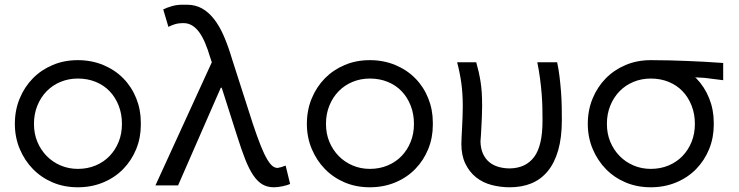

<svg xmlns="http://www.w3.org/2000/svg" viewBox="-20 -786 3133 814"><path d="M310 8Q252 8 203.5 -12.5Q155 -33 119.5 -69.5Q84 -106 63.5 -155Q43 -204 43 -261Q43 -319 63.5 -368.5Q84 -418 119.5 -454Q155 -490 203.5 -510.5Q252 -531 310 -531Q368 -531 417.5 -510.5Q467 -490 502.5 -454Q538 -418 557.5 -369.5Q577 -321 577 -267Q577 -264 577 -261Q577 -258 577 -256Q577 -202 557.5 -154Q538 -106 502.5 -69.5Q467 -33 417.5 -12.5Q368 8 310 8ZM310 -70Q351 -70 385.5 -84.5Q420 -99 444.5 -124.5Q469 -150 483 -184.5Q497 -219 497 -261Q497 -303 483 -338.5Q469 -374 444.5 -399.5Q420 -425 385.5 -439Q351 -453 310 -453Q271 -453 237 -439Q203 -425 178 -399.5Q153 -374 138.5 -338.5Q124 -303 124 -261Q124 -219 138.5 -184.5Q153 -150 178 -124.5Q203 -99 237 -84.5Q271 -70 310 -70Z M1141 8Q1114 8 1093 -4Q1072 -16 1054 -42.5Q1036 -69 1020 -109.5Q1004 -150 986 -207L920 -414H916L735 0H639L878 -522L871 -543Q861 -577 849.5 -604Q838 -631 824.5 -649.5Q811 -668 794.5 -678Q778 -688 758 -688Q736 -688 720.5 -683Q705 -678 694 -672L672 -746Q688 -754 709 -760Q730 -766 753 -766Q760 -766 767 -766Q769 -766 772 -766Q808 -766 836 -750.5Q864 -735 887.5 -705Q911 -675 929.5 -632Q948 -589 964 -535L1052 -261Q1071 -204 1085.5 -168Q1100 -132 1112.5 -111Q1125 -90 1135.5 -82Q1146 -74 1157 -74Q1164 -75 1172.5 -77.5Q1181 -80 1191 -84L1210 -6Q1199 -1 1178.5 3.5Q1158 8 1141 8Z M1548 8Q1490 8 1441.5 -12.5Q1393 -33 1357.5 -69.5Q1322 -106 1301.5 -155Q1281 -204 1281 -261Q1281 -319 1301.5 -368.5Q1322 -418 1357.5 -454Q1393 -490 1441.5 -510.5Q1490 -531 1548 -531Q1606 -531 1655.5 -510.5Q1705 -490 1740.5 -454Q1776 -418 1795.5 -369.5Q1815 -321 1815 -267Q1815 -264 1815 -261Q1815 -258 1815 -256Q1815 -202 1795.5 -154Q1776 -106 1740.5 -69.5Q1705 -33 1655.5 -12.5Q1606 8 1548 8ZM1548 -70Q1589 -70 1623.5 -84.5Q1658 -99 1682.5 -124.5Q1707 -150 1721 -184.5Q1735 -219 1735 -261Q1735 -303 1721 -338.5Q1707 -374 1682.5 -399.5Q1658 -425 1623.5 -439Q1589 -453 1548 -453Q1509 -453 1475 -439Q1441 -425 1416 -399.5Q1391 -374 1376.5 -338.5Q1362 -303 1362 -261Q1362 -219 1376.5 -184.5Q1391 -150 1416 -124.5Q1441 -99 1475 -84.5Q1509 -70 1548 -70Z M1936 -176Q1936 -188 1937 -206Q1938 -224 1939 -245Q1940 -266 1941 -289Q1942 -312 1942 -334Q1942 -391 1935.5 -436Q1929 -481 1918 -522H1999Q2005 -501 2009.5 -481Q2014 -461 2017.5 -439Q2021 -417 2022.5 -392Q2024 -367 2024 -336Q2024 -314 2023 -292Q2022 -270 2021 -250Q2020 -230 2019 -213.5Q2018 -197 2017 -186Q2018 -155 2028 -133.5Q2038 -112 2054.5 -98.5Q2071 -85 2093.5 -78.5Q2116 -72 2141 -72Q2209 -73 2244.5 -120.5Q2280 -168 2280 -273Q2280 -276 2280 -279Q2280 -300 2279.5 -328Q2279 -356 2276.5 -387.5Q2274 -419 2269.5 -453Q2265 -487 2258 -522H2342Q2348 -495 2352 -462.5Q2356 -430 2358.5 -397Q2361 -364 2361.5 -333Q2362 -302 2362 -277Q2362 -203 2346.5 -149Q2331 -95 2302 -60Q2273 -25 2232.5 -8.5Q2192 8 2141 8Q2101 8 2063.5 -2Q2026 -12 1998 -34.5Q1970 -57 1953 -92Q1936 -127 1936 -176Z M2739 8Q2681 8 2632.5 -12.5Q2584 -33 2548.5 -69.5Q2513 -106 2492.5 -155Q2472 -204 2472 -261Q2472 -319 2492.5 -368.5Q2513 -418 2548.5 -454Q2584 -490 2632.5 -510.5Q2681 -531 2739 -531Q2740 -531 2741 -531Q2782 -531 2819.5 -530Q2857 -529 2894 -527.5Q2931 -526 2968.5 -524Q3006 -522 3046 -519V-446Q3019 -449 3002 -451.5Q2985 -454 2966 -456Q2949 -457 2927 -458Q2929 -456 2932 -454Q2967 -418 2986.5 -369.5Q3006 -321 3006 -267Q3006 -264 3006 -261Q3006 -258 3006 -256Q3006 -202 2986.5 -154Q2967 -106 2931.5 -69.5Q2896 -33 2846.5 -12.5Q2797 8 2739 8ZM2739 -70Q2780 -70 2814.5 -84.5Q2849 -99 2873.5 -124.5Q2898 -150 2912 -184.5Q2926 -219 2926 -261Q2926 -303 2912 -338.5Q2898 -374 2873.5 -399.5Q2849 -425 2814.5 -439Q2780 -453 2739 -453Q2700 -453 2666 -439Q2632 -425 2607 -399.5Q2582 -374 2567.5 -338.5Q2553 -303 2553 -261Q2553 -219 2567.5 -184.5Q2582 -150 2607 -124.5Q2632 -99 2666 -84.5Q2700 -70 2739 -70Z"/></svg>

Font: Rising Sun
Style: Regular
Weight: 400
Designer: Matt McInerney, Pablo Impallari, Rodrigo Fuenzalida (Raleway font), Stephen Hutchings (Greek), Cristiano Sobral (main ch
Foundry: The Rising Sun Project Authors
Version: Version 4.327; ttfautohint (v1.8.4.7-5d5b-dirty)